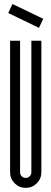

<svg xmlns="http://www.w3.org/2000/svg" viewBox="-20 -913 251 936"><path d="M190.8 -821.3 169.9 -777.2 20 -849.6 40.8 -893.4ZM181.6 -73.3Q181.6 -41.6 159.3 -19.4Q137 2.9 105.4 2.9Q73.7 2.9 51.4 -19.4Q29.2 -41.6 29.2 -73.3V-714.3H77.9V-73.3Q77.9 -61.6 85.8 -53.7Q93.7 -45.8 105.4 -45.8Q116.6 -45.8 124.7 -53.7Q132.9 -61.6 132.9 -73.3V-714.3H181.6Z"/></svg>

Font: Marapfhont
Style: Book
Weight: 400
Version: Version 0.15